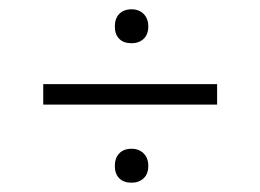

<svg xmlns="http://www.w3.org/2000/svg" viewBox="-20 -573 559 413"><path d="M263 -180Q246 -180 236.5 -189.5Q227 -199 227 -216Q227 -233 236.5 -243Q246 -253 263 -253Q279 -253 289 -243Q299 -233 299 -216Q299 -199 289 -189.5Q279 -180 263 -180ZM73 -392H447V-348H73ZM263 -480Q246 -480 236.5 -489.5Q227 -499 227 -516Q227 -533 236.5 -543Q246 -553 263 -553Q279 -553 289 -543Q299 -533 299 -516Q299 -499 289 -489.5Q279 -480 263 -480Z"/></svg>

Font: Encode Sans Normal
Style: ExtraLight
Weight: 200
Designer: Pablo Impallari, Andres Torresi
Foundry: Pablo Impallari, Andres Torresi
Version: Version 1.000; ttfautohint (v1.00) -l 8 -r 50 -G 200 -x 14 -